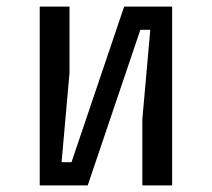

<svg xmlns="http://www.w3.org/2000/svg" viewBox="-20 -560 640 580"><path d="M196 -70H166L190 -340V-540H100V0H245L404 -470H434L410 -200V0H500V-540H355Z"/></svg>

Font: Sligoil Micro
Style: Regular
Weight: 400
Designer: Ariel Martín Pérez
Foundry: Igor Stepanchenko
Version: Version 1.001